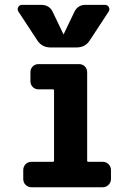

<svg xmlns="http://www.w3.org/2000/svg" viewBox="-20 -790 540 810"><path d="M193.4 -589.8Q157.2 -589.8 137.7 -619.1L57.6 -741.2Q51.8 -751 57.1 -760.3Q62.5 -769.5 73.2 -769.5H153.3Q189.5 -769.5 203.1 -738.3L247.1 -646.5Q247.1 -645.5 248 -645Q249 -644.5 249 -646.5L293 -738.3Q307.6 -770.5 342.8 -769.5H422.9Q433.6 -769.5 439 -760.3Q444.3 -751 438.5 -741.2L358.4 -619.1Q339.8 -589.8 302.7 -589.8ZM413.1 -107.4Q427.7 -107.4 438 -97.2Q448.2 -86.9 448.2 -72.3V-35.2Q448.2 -20.5 438 -10.3Q427.7 0 413.1 0H113.3Q98.6 0 88.4 -9.8Q78.1 -19.5 78.1 -35.2V-72.3Q78.1 -86.9 87.9 -97.2Q97.7 -107.4 113.3 -107.4H203.1Q208 -107.4 208 -112.3V-408.2Q208 -413.1 203.1 -413.1H142.6Q127.9 -413.1 118.2 -422.9Q108.4 -432.6 108.4 -448.2V-485.4Q108.4 -500 118.2 -509.8Q127.9 -519.5 142.6 -519.5H313.5Q328.1 -519.5 337.9 -509.8Q347.7 -500 347.7 -485.4V-112.3Q347.7 -107.4 352.5 -107.4Z"/></svg>

Font: Rounded-L Mgen+ 1m bold
Style: Bold
Weight: 700
Designer: [Source Han Sans]
Ryoko NISHIZUKA  (kana & ideographs); Paul D. Hunt (Latin, Greek & Cyrillic); Wenlong ZHANG  (bopomofo
Version: Version 1.059.20150602